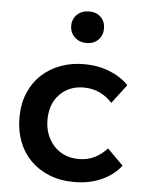

<svg xmlns="http://www.w3.org/2000/svg" viewBox="-50 -709 578 758"><g transform="rotate(5 239.0 -330.0)"><path d="M271 8Q217 8 173.5 -9.5Q130 -27 99 -58Q68 -89 51.5 -132Q35 -175 35 -226Q35 -281 53 -324Q71 -367 103 -397Q135 -427 178 -443Q221 -459 271 -459Q327 -459 373 -440.5Q419 -422 448 -391L391 -316Q371 -339 342 -353Q313 -367 278 -367Q220 -367 183 -329Q146 -291 146 -228Q146 -196 156 -170Q166 -144 184 -124.5Q202 -105 227 -94.5Q252 -84 282 -84Q318 -84 346 -98.5Q374 -113 394 -136L457 -73Q428 -35 380 -13.5Q332 8 271 8ZM273 -543Q244 -543 225.5 -561Q207 -579 207 -606Q207 -633 225.5 -650.5Q244 -668 273 -668Q302 -668 319.5 -650.5Q337 -633 337 -606Q337 -579 319.5 -561Q302 -543 273 -543Z"/></g></svg>

Font: Tilda Sans Semibold
Style: Regular
Weight: 600
Designer: ParaType Ltd
Foundry: ParaType Ltd
Version: Version 1.009